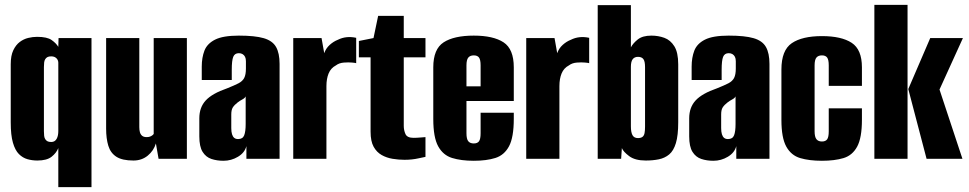

<svg xmlns="http://www.w3.org/2000/svg" viewBox="-20 -651 3972 787"><path d="M219 116V-44Q211 -24 191.5 -8.5Q172 7 133 7Q112 7 92.5 1.5Q73 -4 57.5 -19.5Q42 -35 33 -66Q24 -97 24 -149V-388Q24 -423 34.5 -445Q45 -467 61 -479Q77 -491 95.5 -495.5Q114 -500 132 -500Q173 -500 191.5 -487Q210 -474 219 -459L220 -495H355V116ZM190 -69Q198 -69 203.5 -72.5Q209 -76 212.5 -82.5Q216 -89 217.5 -97Q219 -105 219 -114V-394Q219 -398 217.5 -402.5Q216 -407 212.5 -411Q209 -415 203.5 -417.5Q198 -420 190 -420Q180 -420 174.5 -417Q169 -414 165.5 -408.5Q162 -403 161 -395Q160 -387 160 -376V-113Q160 -102 161 -94Q162 -86 165.5 -80.5Q169 -75 174.5 -72Q180 -69 190 -69Z M527 7Q481 7 457 -8.5Q433 -24 424 -53.5Q415 -83 415 -124V-495H551V-130Q551 -118 553.5 -109Q556 -100 562.5 -94.5Q569 -89 581 -89Q589 -89 594.5 -91Q600 -93 604 -96Q608 -99 610 -102V-495H746V0H630L619 -63Q610 -33 585.5 -13Q561 7 527 7Z M896 8Q869 8 846.5 0.5Q824 -7 810.5 -28.5Q797 -50 797 -92V-166Q797 -211 823.5 -239.5Q850 -268 911 -289Q941 -301 957.5 -309.5Q974 -318 981 -331.5Q988 -345 988 -370V-400Q988 -411 984.5 -418Q981 -425 974.5 -429Q968 -433 959 -433Q942 -433 936 -418Q930 -403 930 -365V-323H807V-378Q807 -415 818 -443.5Q829 -472 861.5 -488.5Q894 -505 959 -505Q1025 -505 1061 -494.5Q1097 -484 1111.5 -458.5Q1126 -433 1126 -389V0H990V-52Q983 -25 955.5 -8.5Q928 8 896 8ZM956 -81Q975 -81 981 -96.5Q987 -112 987 -143V-256Q984 -249 973.5 -243.5Q963 -238 954 -231Q941 -221 934.5 -211Q928 -201 928 -182V-126Q928 -111 931 -101Q934 -91 940 -86Q946 -81 956 -81Z M1182 0V-495H1298L1309 -433Q1316 -453 1331.5 -467Q1347 -481 1365 -488Q1399 -505 1440 -496V-392Q1439 -393 1424 -394.5Q1409 -396 1389.5 -394.5Q1370 -393 1357 -383Q1336 -372 1327 -350Q1318 -328 1318 -298V0Z M1638 4Q1614 4 1589.5 0Q1565 -4 1544.5 -15.5Q1524 -27 1511.5 -49.5Q1499 -72 1499 -111V-416H1451V-483L1511 -495L1530 -586H1635V-495H1724V-416H1635V-135Q1635 -117 1642 -101.5Q1649 -86 1675 -86Q1688 -86 1705 -87.5Q1722 -89 1724 -89V-8Q1722 -8 1695.5 -2Q1669 4 1638 4Z M1922 8Q1870 8 1833 -3.5Q1796 -15 1776 -51.5Q1756 -88 1756 -163V-375Q1756 -450 1798.5 -477.5Q1841 -505 1922 -505Q2002 -505 2044 -477.5Q2086 -450 2086 -375V-237H1892V-105Q1892 -81 1899.5 -72Q1907 -63 1922 -63Q1937 -63 1943.5 -72Q1950 -81 1950 -105V-189H2086V-164Q2086 -88 2066.5 -51.5Q2047 -15 2010.5 -3.5Q1974 8 1922 8ZM1892 -297H1950V-383Q1950 -406 1943.5 -415Q1937 -424 1922 -424Q1907 -424 1899.5 -415Q1892 -406 1892 -383Z M2137 0V-495H2253L2264 -433Q2271 -453 2286.5 -467Q2302 -481 2320 -488Q2354 -505 2395 -496V-392Q2394 -393 2379 -394.5Q2364 -396 2344.5 -394.5Q2325 -393 2312 -383Q2291 -372 2282 -350Q2273 -328 2273 -298V0Z M2627 7Q2583 7 2559 -11Q2535 -29 2529 -44L2526 0H2430V-630H2566V-457Q2575 -474 2594.5 -489.5Q2614 -505 2650 -505Q2678 -505 2703 -496Q2728 -487 2744 -461.5Q2760 -436 2760 -387V-150Q2760 -96 2750.5 -64.5Q2741 -33 2723 -18Q2705 -3 2680.5 2Q2656 7 2627 7ZM2595 -85Q2607 -85 2613.5 -90Q2620 -95 2622 -105.5Q2624 -116 2624 -132V-376Q2624 -400 2617 -409Q2610 -418 2595 -418Q2581 -418 2573.5 -408.5Q2566 -399 2566 -377V-133Q2566 -109 2572.5 -97Q2579 -85 2595 -85Z M2904 8Q2877 8 2854.5 0.5Q2832 -7 2818.5 -28.5Q2805 -50 2805 -92V-166Q2805 -211 2831.5 -239.5Q2858 -268 2919 -289Q2949 -301 2965.5 -309.5Q2982 -318 2989 -331.5Q2996 -345 2996 -370V-400Q2996 -411 2992.5 -418Q2989 -425 2982.5 -429Q2976 -433 2967 -433Q2950 -433 2944 -418Q2938 -403 2938 -365V-323H2815V-378Q2815 -415 2826 -443.5Q2837 -472 2869.5 -488.5Q2902 -505 2967 -505Q3033 -505 3069 -494.5Q3105 -484 3119.5 -458.5Q3134 -433 3134 -389V0H2998V-52Q2991 -25 2963.5 -8.5Q2936 8 2904 8ZM2964 -81Q2983 -81 2989 -96.5Q2995 -112 2995 -143V-256Q2992 -249 2981.5 -243.5Q2971 -238 2962 -231Q2949 -221 2942.5 -211Q2936 -201 2936 -182V-126Q2936 -111 2939 -101Q2942 -91 2948 -86Q2954 -81 2964 -81Z M3349 8Q3297 8 3260 -3Q3223 -14 3203 -50Q3183 -86 3183 -159V-366Q3183 -445 3225.5 -474Q3268 -503 3349 -503Q3429 -503 3471 -475.5Q3513 -448 3513 -375V-299H3377V-383Q3377 -406 3370.5 -415Q3364 -424 3349 -424Q3334 -424 3326.5 -415Q3319 -406 3319 -383V-113Q3319 -90 3326.5 -80.5Q3334 -71 3349 -71Q3364 -71 3370.5 -80Q3377 -89 3377 -113V-207H3513V-160Q3513 -86 3493.5 -50Q3474 -14 3437.5 -3Q3401 8 3349 8Z M3778 0 3703 -286 3793 -495H3927L3831 -284L3925 0ZM3564 0V-631H3700V0Z"/></svg>

Font: Alumni Sans ExtraBold
Style: Regular
Weight: 800
Designer: Robert E. Leuschke
Foundry: Robert E. Leuschke
Version: Version 1.018